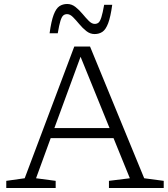

<svg xmlns="http://www.w3.org/2000/svg" viewBox="-20 -944 846 964"><path d="M704 -49 802 -36V0H527V-36L632 -49L550 -250.5H234.5L161 -49L259.5 -36V0H11.5V-36L104 -49L353 -710.5H432ZM253 -301H530L384.5 -659ZM543.5 -920Q535 -858.5 523 -827Q511 -795.5 494.2 -784.2Q477.5 -773 455 -773Q432.5 -773 413.5 -788Q394.5 -803 378 -823Q361.5 -843 346.5 -858Q331.5 -873 317 -873Q305.5 -873 297.8 -866.5Q290 -860 283.5 -839.5Q277 -819 270 -777H229Q237.5 -838.5 249.5 -870Q261.5 -901.5 278.2 -912.8Q295 -924 317.5 -924Q340 -924 359 -909Q378 -894 394.5 -874Q411 -854 426 -839Q441 -824 455.5 -824Q467 -824 474.8 -830.5Q482.5 -837 489 -857.5Q495.5 -878 503 -920Z"/></svg>

Font: Newsreader 6pt Light
Style: Regular
Weight: 300
Designer: Hugues Gentile
Foundry: Production Type
Version: Version 1.003; ttfautohint (v1.8.3)